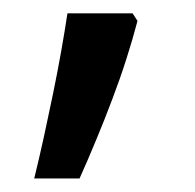

<svg xmlns="http://www.w3.org/2000/svg" viewBox="-20 -136 290 285"><path d="M176.8 -116.2 184.1 -105Q177.2 -78.6 167.7 -48.8Q158.2 -19 146.7 11.2Q135.3 41.5 122.8 71.5Q110.4 101.6 98.1 128.9H30.8Q38.1 99.1 45.2 66.9Q52.2 34.7 58.8 2.7Q65.4 -29.3 70.8 -59.8Q76.2 -90.3 80.1 -116.2Z"/></svg>

Font: Noto Sans Devanagari UI
Style: Regular
Weight: 400
Designer: Monotype Design Team
Foundry: Monotype Imaging Inc.
Version: Version 1.06